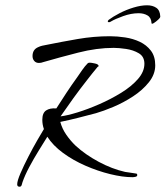

<svg xmlns="http://www.w3.org/2000/svg" viewBox="-20 -639 626 726"><path d="M54 67Q45 67 45 58Q45 45 57.5 16Q70 -13 87.5 -47Q105 -81 121.5 -109.5Q138 -138 146 -151Q140 -168 140 -186Q140 -212 154.5 -221.5Q169 -231 193 -229Q212 -259 231.5 -288.5Q251 -318 272 -347Q281 -360 291 -374.5Q301 -389 312 -400Q314 -402 320 -402Q325 -402 339 -399Q353 -396 353 -389Q353 -388 349 -386Q339 -374 329 -361.5Q319 -349 309 -336Q283 -303 258 -268.5Q233 -234 209 -199Q234 -202 273 -214Q312 -226 355.5 -245Q399 -264 438 -288Q477 -312 501.5 -340Q526 -368 526 -398Q526 -425 505 -437.5Q484 -450 456.5 -454Q429 -458 410 -458Q346 -458 275.5 -440Q205 -422 143 -404Q136 -401 127 -401Q116 -401 109.5 -408.5Q103 -416 103 -427Q103 -452 125 -461Q131 -464 139 -466Q147 -468 154 -469Q213 -481 274 -491.5Q335 -502 396 -502Q423 -502 453 -497.5Q483 -493 508.5 -481Q534 -469 550.5 -447.5Q567 -426 567 -392Q567 -358 543 -328Q519 -298 483 -274.5Q447 -251 409 -235Q371 -219 343 -211Q309 -202 275.5 -193.5Q242 -185 208 -178Q215 -152 231 -129Q247 -106 266 -88Q303 -54 353.5 -27Q404 0 453 11Q464 13 473.5 14Q483 15 493 17Q499 17 499 23Q499 28 492.5 29.5Q486 31 481 31Q444 31 397 19.5Q350 8 303 -12.5Q256 -33 218 -61Q180 -89 159 -122Q144 -98 125.5 -68Q107 -38 90.5 -7Q74 24 65 50Q64 54 62 60.5Q60 67 54 67ZM553 -551Q552 -572 538 -580.5Q524 -589 504 -589Q476 -589 445.5 -578Q415 -567 400 -558Q396 -555 392 -555Q388 -555 387.5 -557.5Q387 -560 391 -564Q407 -576 432 -589Q457 -602 485 -610.5Q513 -619 536 -619Q557 -619 571 -609.5Q585 -600 586 -577Q587 -573 578.5 -565Q570 -557 562 -552Q554 -547 553 -551Z"/></svg>

Font: Caramel
Style: Regular
Weight: 400
Designer: Robert E. Leuschke
Foundry: Robert E. Leuschke
Version: Version 1.010